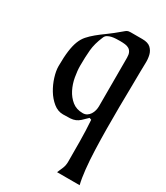

<svg xmlns="http://www.w3.org/2000/svg" viewBox="-187 -580 790 913"><g transform="rotate(30 208.0 -123.5)"><path d="M317 -499Q348 -499 363 -485Q378 -471 383 -450.5Q388 -430 387 -405.5Q386 -381 386 -360Q386 -323 385 -272Q384 -221 383.5 -163.5Q383 -106 383.5 -46Q384 14 386 70Q388 126 393 173Q398 220 406 252H282Q290 235 296.5 218.5Q303 202 303 183Q303 126 302.5 69Q302 12 298 -45L287 -49Q270 -32 259 -22Q248 -12 236 -7Q224 -2 209 -1Q194 0 169 0Q140 0 115.5 -20Q91 -40 73.5 -69Q56 -98 46 -130.5Q36 -163 36 -188Q36 -238 40.5 -271.5Q45 -305 54 -328Q63 -351 77.5 -367.5Q92 -384 112 -400.5Q132 -417 158.5 -436Q185 -455 219 -484Q228 -492 234 -495.5Q240 -499 253 -499ZM124 -242Q124 -214 130 -180.5Q136 -147 150.5 -118.5Q165 -90 188.5 -71Q212 -52 247 -52Q260 -52 269.5 -58Q279 -64 285.5 -74Q292 -84 295 -96Q298 -108 298 -119V-386Q298 -403 293 -413.5Q288 -424 279 -429.5Q270 -435 257.5 -436.5Q245 -438 230 -438Q220 -438 208 -437.5Q196 -437 184.5 -434.5Q173 -432 163.5 -426.5Q154 -421 150 -410Q131 -366 127.5 -327.5Q124 -289 124 -242Z"/></g></svg>

Font: Augsburger Schrift CAT
Style: Regular
Weight: 400
Designer: Peter Wiegel nach Roos&Junge Offenbach
Foundry: CAT-Fonts, Peter Wiegel
Version: Version 1.000